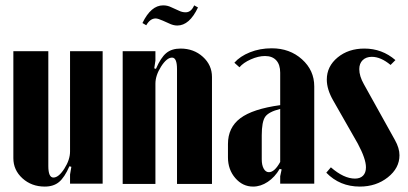

<svg xmlns="http://www.w3.org/2000/svg" viewBox="-20 -686 1520 716"><path d="M238.8 -65.9Q220.7 -24.4 200.2 -7.3Q179.7 9.8 147 9.8Q97.7 9.8 63.7 -21Q29.8 -51.8 29.8 -96.2V-495.1H160.2V-66.9Q160.2 -23.9 179.2 -23.9Q198.7 -23.9 220 -57.1Q241.2 -90.3 241.2 -121.1V-495.1H362.8V-1H241.2V-35.2L246.1 -64Z M525.4 -591.8 511.2 -600.1Q543 -666 588.4 -666Q604.5 -666 618.2 -659.2L647.5 -646Q659.2 -640.1 672.4 -640.1Q692.9 -640.1 704.1 -666L718.3 -658.2Q686.5 -590.8 641.1 -590.8Q626 -590.8 609.4 -599.1L587.4 -608.9Q568.8 -617.2 560.5 -617.2Q540 -617.2 525.4 -591.8ZM561.5 -429.2Q579.6 -471.2 599.9 -488Q620.1 -504.9 653.3 -504.9Q702.6 -504.9 736.6 -474.1Q770.5 -443.4 770.5 -398.9V0H640.1V-428.2Q640.1 -471.2 621.6 -471.2Q602.1 -471.2 580.8 -438Q559.6 -404.8 559.6 -374V0H437.5V-495.1H559.6V-460L555.2 -431.2Z M830.1 -99.1V-148.9Q830.1 -210.4 876.2 -245.1Q922.4 -279.8 1024.9 -293.9V-415Q1024.9 -444.8 1010.3 -460.9Q995.6 -477.1 968.3 -477.1Q943.4 -477.1 915.3 -464.6Q887.2 -452.1 873 -435.1L854 -452.1Q875 -476.1 912.1 -491Q949.2 -505.9 993.2 -505.9Q1060.5 -505.9 1106.2 -464.8Q1151.9 -423.8 1151.9 -363.8V-1H1024.9V-28.8L1030.3 -54.2L1022.9 -56.2Q1004.9 -25.4 978.5 -7.8Q952.1 9.8 923.8 9.8Q884.8 9.8 857.4 -22Q830.1 -53.7 830.1 -99.1ZM982.9 -43.9Q1003.9 -43.9 1024.9 -82V-279.8Q981.9 -269 969 -250.5Q956.1 -231.9 956.1 -181.2V-91.8Q956.1 -70.3 963.4 -57.1Q970.7 -43.9 982.9 -43.9Z M1454.6 -461.9 1436.5 -443.8Q1399.9 -474.1 1366.7 -474.1Q1345.2 -474.1 1332.5 -461.7Q1319.8 -449.2 1319.8 -428.2Q1319.8 -402.3 1336.9 -372.1L1452.6 -164.1Q1469.7 -133.8 1469.7 -106.9Q1469.7 -59.1 1426.3 -24.7Q1382.8 9.8 1321.8 9.8Q1247.1 9.8 1196.8 -42L1213.9 -62Q1262.2 -20 1303.7 -20Q1323.2 -20 1334 -31Q1344.7 -42 1344.7 -62Q1344.7 -93.8 1314 -150.9L1222.7 -311Q1198.7 -352.5 1198.7 -389.2Q1198.7 -438.5 1239 -471.7Q1279.3 -504.9 1338.9 -504.9Q1404.8 -504.9 1454.6 -461.9Z"/></svg>

Font: Moniqa Black Heading
Style: Regular
Weight: 900
Designer: Rajesh Rajput
Foundry: Rajesh Rajput
Version: Version 1.000